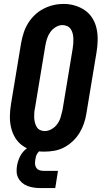

<svg xmlns="http://www.w3.org/2000/svg" viewBox="-20 -766 540 980"><path d="M205 8Q175 8 146.5 1Q118 -6 95 -22.5Q72 -39 57.5 -63Q43 -87 36.5 -115Q30 -143 30.5 -173.5Q31 -204 36 -234L88 -548Q93 -574 101 -599Q109 -624 123.5 -647.5Q138 -671 158 -690Q178 -709 202.5 -721.5Q227 -734 252.5 -740Q278 -746 305 -746Q335 -746 363 -737.5Q391 -729 414 -713Q437 -697 452 -672.5Q467 -648 473 -620Q479 -592 478.5 -561.5Q478 -531 473 -501L421 -187Q417 -161 408.5 -136Q400 -111 386 -88Q372 -65 351.5 -45.5Q331 -26 307 -13.5Q283 -1 257 3.5Q231 8 205 8ZM208 -97Q226 -97 243.5 -107Q261 -117 272.5 -133Q284 -149 289.5 -167.5Q295 -186 299 -204L351 -518Q353 -531 354 -544Q355 -557 354.5 -570Q354 -583 351 -595Q348 -607 341.5 -617Q335 -627 323.5 -632.5Q312 -638 299 -638Q281 -638 264 -627.5Q247 -617 236 -601Q225 -585 219.5 -567Q214 -549 211 -531L159 -217Q156 -204 155 -191Q154 -178 154.5 -165.5Q155 -153 158 -141Q161 -129 167 -118.5Q173 -108 184 -102.5Q195 -97 208 -97ZM187 194Q170 194 153 191.5Q136 189 121 183.5Q106 178 93.5 167.5Q81 157 73.5 143Q66 129 65 112.5Q64 96 67 79Q71 56 81.5 34Q92 12 111 -4Q130 -20 153.5 -27Q177 -34 199 -34L194 0Q186 0 179.5 6.5Q173 13 169 20Q165 27 163 35Q161 43 160 51Q158 62 159 72.5Q160 83 165.5 91Q171 99 180.5 102.5Q190 106 201 106H276L262 194Z"/></svg>

Font: Iosevka Slab Extrabold
Style: Italic
Weight: 800
Italic angle: -9°
Monospace: yes
Designer: Belleve Invis
Foundry: Belleve Invis
Version: Version 11.1.0; ttfautohint (v1.8.3)